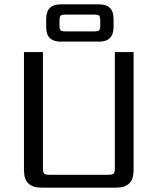

<svg xmlns="http://www.w3.org/2000/svg" viewBox="-20 -861 723 881"><path d="M501 -775V-736Q501 -670 435 -670H258Q192 -670 192 -736V-775Q192 -841 258 -841H435Q501 -841 501 -775ZM440 -745V-766Q440 -784 435 -789Q430 -794 412 -794H281Q263 -794 258 -789Q253 -784 253 -766V-745Q253 -727 258 -722Q263 -717 281 -717H412Q430 -717 435 -722Q440 -727 440 -745ZM177 -622V-90Q177 -70 182.5 -64.5Q188 -59 208 -59H476Q496 -59 501.5 -64.5Q507 -70 507 -90V-622H593V-79Q593 0 514 0H169Q90 0 90 -79V-622Z"/></svg>

Font: Sarpanch
Style: Regular
Weight: 400
Designer: Manushi Parikh (Devanagari and Latin), Jyotish Sonowal (Devanagari)
Foundry: Indian Type Foundry
Version: Version 2.004;PS 1.0;hotconv 1.0.78;makeotf.lib2.5.61930; tt